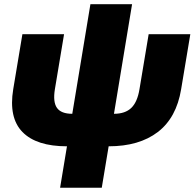

<svg xmlns="http://www.w3.org/2000/svg" viewBox="-20 -676 912 900"><path d="M261.7 204.1 293.9 9.8Q150.9 9.8 85.4 -57.1Q20 -124 42 -257.8L85 -515.6H280.3L237.3 -257.8Q227.5 -197.8 247.1 -170.2Q266.6 -142.6 318.8 -142.6L403.8 -656.2H599.1L514.2 -142.6Q566.9 -142.6 595.5 -170.2Q624 -197.8 633.8 -257.8L676.8 -515.6H872.1L829.1 -257.8Q807.1 -124 719.7 -57.1Q632.3 9.8 489.3 9.8L457 204.1Z"/></svg>

Font: Inter Display Black
Style: Italic
Weight: 900
Italic angle: -9.39999°
Designer: Rasmus Andersson
Foundry: rsms
Version: Version 4.000;git-a52131595